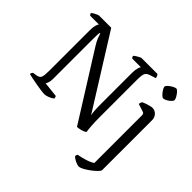

<svg xmlns="http://www.w3.org/2000/svg" viewBox="-207 -981 1434 1434"><g transform="rotate(45 510.0 -264.0)"><path d="M225 0Q216 0 192 -3.5Q168 -7 138 -12Q108 -17 82.5 -22.5Q57 -28 45 -31Q45 -39 48.5 -45Q52 -51 55 -54L82 -58Q116 -62 123 -83Q130 -104 130 -155V-577Q130 -612 136 -632Q142 -652 148 -657H56Q53 -659 49.5 -663.5Q46 -668 45 -675Q50 -681 62 -688Q74 -695 86 -700Q98 -705 104 -705H230L586 -136Q582 -152 580 -180.5Q578 -209 578 -264V-573Q578 -608 584 -628Q590 -648 595 -653H504Q501 -655 498 -659.5Q495 -664 493 -671Q498 -677 510 -685Q522 -693 534 -699Q546 -705 552 -705H718Q722 -701 726.5 -693Q731 -685 731 -674L687 -660Q657 -651 649 -632.5Q641 -614 641 -567V-177Q641 -121 644 -80.5Q647 -40 650 -24Q637 -13 613.5 -7Q590 -1 573 0L246 -521Q225 -554 215 -579.5Q205 -605 202 -617H197Q195 -612 194 -597Q193 -582 193 -557V-128Q193 -104 187.5 -87.5Q182 -71 177 -65L297 -52Q299 -50 301 -44.5Q303 -39 304 -31Q287 -17 264 -8.5Q241 0 225 0ZM790 200Q782 200 767 194.5Q752 189 738 180.5Q724 172 717 164Q717 156 719.5 151Q722 146 724 143Q760 137 797.5 125Q835 113 855 98V-405Q855 -413 852 -419Q849 -425 840 -428L778 -448Q779 -458 782 -465.5Q785 -473 788 -476Q798 -481 814.5 -486.5Q831 -492 846.5 -496Q862 -500 871 -500Q897 -500 915.5 -480.5Q934 -461 934 -433V95Q934 104 917 121Q900 138 875.5 156.5Q851 175 827.5 187.5Q804 200 790 200ZM878 -606Q869 -606 856 -619Q843 -632 832.5 -648.5Q822 -665 822 -675Q822 -684 836 -696.5Q850 -709 867.5 -718.5Q885 -728 895 -728Q903 -728 915.5 -714.5Q928 -701 937.5 -684Q947 -667 947 -657Q947 -649 934.5 -636.5Q922 -624 905.5 -615Q889 -606 878 -606Z"/></g></svg>

Font: Texturina 72pt
Style: Regular
Weight: 400
Designer: Guillermo Torres Carreño
Foundry: Omnibus-Type
Version: Version 1.002; ttfautohint (v1.8.3)